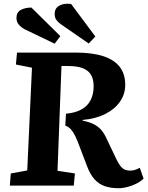

<svg xmlns="http://www.w3.org/2000/svg" viewBox="-20 -981 782 1015"><path d="M329 -380Q376 -384 409 -401.5Q442 -419 458.5 -450.5Q475 -482 475 -526Q475 -562 461 -585.5Q447 -609 417.5 -620.5Q388 -632 339 -632H305L284 -78L376 -64L370 0H32L37 -64L124 -80L149 -623L64 -640L70 -703H381Q468 -703 526 -684Q584 -665 613 -627.5Q642 -590 642 -532Q642 -484 614.5 -444Q587 -404 536.5 -378.5Q486 -353 417 -347V-343Q454 -336 477.5 -323.5Q501 -311 516.5 -292.5Q532 -274 544 -247L595 -140Q606 -117 616.5 -103.5Q627 -90 639.5 -84.5Q652 -79 668 -79Q680 -79 692 -82.5Q704 -86 719 -94L739 -37Q724 -22 701.5 -10.5Q679 1 654 7.5Q629 14 606 14Q565 14 533.5 3Q502 -8 479 -34Q456 -60 440 -103L402 -203Q389 -238 378.5 -260Q368 -282 356 -296Q344 -310 325 -317ZM303 -852Q291 -860 280 -873Q269 -886 269 -907Q269 -938 294 -951.5Q319 -965 356 -960L484 -788L449 -751ZM113 -825Q95 -834 81 -849Q67 -864 67 -886Q67 -916 90 -928.5Q113 -941 146 -941L299 -790L269 -750Z"/></svg>

Font: Literata 18pt
Style: Bold Italic
Weight: 700
Italic angle: -2°
Designer: Latin by Veronika Burian and Jose Scaglione. Greek by Irene Vlachou. Cyrillic by Vera Evstafieva
Foundry: TypeTogether
Version: Version 3.103;gftools[0.9.29]